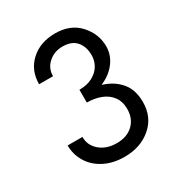

<svg xmlns="http://www.w3.org/2000/svg" viewBox="-114 -782 541 585"><g transform="rotate(-30 156.0 -490.0)"><path d="M141 -520Q168 -520 187 -530Q206 -540 216 -556.5Q226 -573 226 -593Q226 -623 210 -641.5Q194 -660 162 -660Q133 -660 112.5 -642Q92 -624 92 -596H43Q43 -645 76.5 -675.5Q110 -706 162 -706Q216 -706 247 -672Q278 -638 278 -594Q278 -565 260.5 -540.5Q243 -516 213 -502Q210 -500 207 -499Q211 -498 216 -496Q249 -484 269.5 -458.5Q290 -433 290 -391Q290 -338 252.5 -306Q215 -274 159 -274Q119 -274 88.5 -289.5Q58 -305 41.5 -332Q25 -359 25 -391H77Q77 -361 100 -341.5Q123 -322 159 -322Q195 -322 216.5 -342.5Q238 -363 238 -397Q238 -423 225 -440.5Q212 -458 190 -466.5Q168 -475 141 -475Z"/></g></svg>

Font: Jost
Style: Regular
Weight: 400
Version: Version 3.710